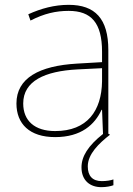

<svg xmlns="http://www.w3.org/2000/svg" viewBox="-20 -557 551 794"><path d="M343 131C343 80 389 36 435 0L428 -4V-350C428 -480 373 -537 264 -537C205 -537 150 -522 97 -498L106 -472C163 -501 211 -512 264 -512C357 -512 402 -463 402 -343V-300L299 -294C142 -285 48 -234 48 -129C48 -45 102 10 208 10C316 10 372 -42 400 -103H402L406 -3C344 46 317 90 317 135C317 190 353 217 399 217C420 217 438 213 449 209V185C438 189 420 192 401 192C362 192 343 170 343 131ZM301 -270 402 -275V-220C400 -99 341 -15 208 -15C123 -15 76 -58 76 -129C76 -222 165 -263 301 -270Z"/></svg>

Font: Noto Sans Devanagari UI Thin
Style: Regular
Weight: 100
Designer: Jelle Bosma - Monotype Design Team
Foundry: Monotype Imaging Inc.
Version: Version 2.004